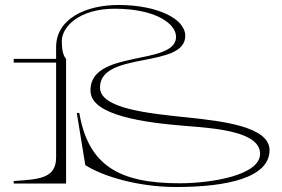

<svg xmlns="http://www.w3.org/2000/svg" viewBox="-20 -736 1131 770"><path d="M35 -10V0H245V-500C234 -513 228 -532 228 -572C228 -628 297 -701 440 -701C600 -701 687 -643 686 -587C684 -470 335 -540 343 -369C347 -273 560 -244 724 -231C853 -221 1023 -207 1023 -119C1023 -33 828 -1 700 -1C455 -1 334 -74 298 -283H288L322 -74C393 -28 537 14 685 14C896 14 1061 -25 1061 -134C1061 -228 874 -250 732 -265C577 -281 381 -300 381 -385C381 -533 724 -459 723 -593C722 -662 609 -716 455 -716C326 -716 205 -662 205 -547V-500H35V-485H205V-104C205 -18 131 -17 35 -10Z"/></svg>

Font: Sprat Extended Thin
Style: Regular
Weight: 100
Width: 9
Designer: Ethan Nakache
Foundry: Collletttivo
Version: Version 2.000;Glyphs 3.2 (3217)